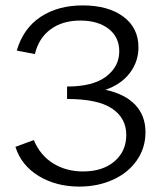

<svg xmlns="http://www.w3.org/2000/svg" viewBox="-20 -684 609 710"><path d="M518 -195Q518 -137 486 -91Q454 -45 398 -19.5Q342 6 273 6Q188 6 123.5 -33Q59 -72 37 -141L105 -166Q129 -109 177 -79.5Q225 -50 287 -50Q360 -50 403.5 -87.5Q447 -125 447 -185Q447 -247 394.5 -282.5Q342 -318 228 -318V-364Q324 -364 372.5 -401Q421 -438 421 -494Q421 -547 381.5 -577.5Q342 -608 277 -608Q211 -608 167 -575.5Q123 -543 109 -484L42 -497Q66 -579 130 -621.5Q194 -664 286 -664Q380 -664 436 -622.5Q492 -581 492 -509Q492 -456 460 -414Q428 -372 370 -352Q443 -336 480.5 -296Q518 -256 518 -195Z"/></svg>

Font: Ysabeau Infant
Style: Regular
Weight: 400
Designer: Christian Thalmann (Catharsis Fonts)
Version: Version 0.003